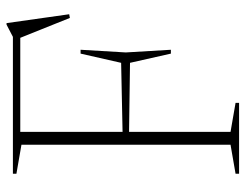

<svg xmlns="http://www.w3.org/2000/svg" viewBox="-100 -634 734 573"><g transform="rotate(-90 266.5 -347.0)"><path d="M405 -473 397 -338 405 -203.5H393.5L366 -325.5L149 -328.5V-347.5L366 -352L393.5 -473ZM480 -694H484.5L511 -507L500 -505L437 -662L466 -653H122.5V-675H443.5ZM160 -675V-25.5L246.5 -10.5V0H35V-10.5L121.5 -25.5V-649.5L35 -664.5V-675Z"/></g></svg>

Font: Newsreader 24pt ExtraLight
Style: Regular
Weight: 250
Designer: Hugues Gentile
Foundry: Production Type
Version: Version 1.003